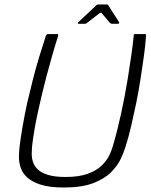

<svg xmlns="http://www.w3.org/2000/svg" viewBox="-20 -825 673 856"><path d="M264 11Q200 11 160.5 -2Q121 -15 100 -35Q79 -55 71.5 -79.5Q64 -104 64.5 -127Q65 -150 67 -169Q72 -211 81 -262.5Q90 -314 101 -365Q113 -415 126 -467.5Q139 -520 154.5 -570.5Q170 -621 184 -664Q185 -667 187.5 -670Q190 -673 192 -673Q203 -673 213.5 -673Q224 -673 235 -673Q239 -673 239.5 -671.5Q240 -670 239 -664Q226 -624 213 -578.5Q200 -533 187 -484Q166 -404 148.5 -323Q131 -242 123 -173Q122 -159 121.5 -141Q121 -123 126.5 -104.5Q132 -86 147.5 -70.5Q163 -55 193.5 -45.5Q224 -36 272 -36Q333 -36 372 -50.5Q411 -65 433.5 -87Q456 -109 467 -132Q478 -155 483 -173Q503 -241 520 -319Q537 -397 550 -477Q558 -528 565 -575.5Q572 -623 576 -664Q576 -670 577.5 -671.5Q579 -673 583 -673Q594 -673 604.5 -673Q615 -673 626 -673Q630 -673 631 -670Q632 -667 631 -664Q628 -621 621 -571Q614 -521 606 -469.5Q598 -418 588 -369Q577 -316 565 -264Q553 -212 539 -169Q532 -146 518 -116Q504 -86 475 -57Q446 -28 395.5 -8.5Q345 11 264 11ZM330 -719Q327 -719 327 -721.5Q327 -724 329 -726L409 -801Q412 -805 417 -805H457Q461 -805 463 -801L511 -726Q512 -724 510.5 -721.5Q509 -719 506 -719H478Q476 -719 474.5 -720.5Q473 -722 470 -723L433 -767Q432 -770 425 -767L368 -723Q367 -722 364.5 -720.5Q362 -719 359 -719Z"/></svg>

Font: Glory Thin Light
Style: Italic
Weight: 300
Italic angle: -12°
Version: Version 1.011